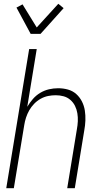

<svg xmlns="http://www.w3.org/2000/svg" viewBox="-20 -994 540 1014"><path d="M13 0 134 -735H174L124 -430Q137 -452 154 -471.5Q171 -491 193 -504Q215 -517 239 -522.5Q263 -528 287 -528Q314 -528 339 -521Q364 -514 382.5 -497.5Q401 -481 412.5 -458.5Q424 -436 428 -410.5Q432 -385 431 -358Q430 -331 425 -305L375 0H335L386 -311Q390 -332 391 -353.5Q392 -375 388.5 -396Q385 -417 376 -435Q367 -453 351.5 -466.5Q336 -480 316 -485.5Q296 -491 274 -491Q254 -491 234 -487Q214 -483 195 -472.5Q176 -462 160.5 -446Q145 -430 134.5 -411.5Q124 -393 117.5 -373Q111 -353 108 -333L53 0ZM142 -815 67 -954 99 -971 174 -849 288 -974 316 -951 194 -815Z"/></svg>

Font: Iosevka Extralight Oblique
Style: Regular
Weight: 200
Italic angle: -9°
Monospace: yes
Designer: Belleve Invis
Foundry: Belleve Invis
Version: Version 32.5.0; ttfautohint (v1.8.4)